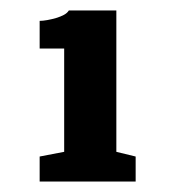

<svg xmlns="http://www.w3.org/2000/svg" viewBox="-20 -740 335 368"><path d="M103 -647V-449L56 -440V-392H240V-440L203 -449V-720H112Q109 -715 102.5 -711.5Q96 -708 87.5 -705.5Q79 -703 70.5 -701.5Q62 -700 56 -700V-647Z"/></svg>

Font: GradeGX
Style: Regular
Weight: 100
Width: 1
Designer: Adam Twardoch
Foundry: Adam Twardoch
Version: Version 2.002; DEVELOPMENT